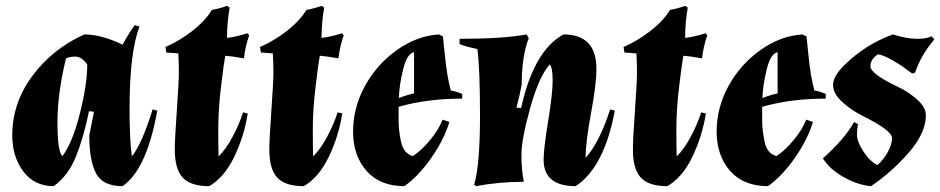

<svg xmlns="http://www.w3.org/2000/svg" viewBox="-20 -623 3223 658"><path d="M22 -159Q22 -270 91 -363Q160 -456 269 -505Q327 -505 400 -470Q425 -515 442 -537L458 -532Q424 -443 424 -250Q424 -141 432 -87Q467 -131 503 -248L519 -244Q483 -42 400 15Q332 15 309 -29Q286 -73 286 -159L302 -240L285 -242Q267 -153 240.5 -87Q214 -21 164 15Q98 15 60 -35.5Q22 -86 22 -159ZM206 -422Q177 -304 177 -203Q177 -102 194 -88Q229 -135 254 -235Q279 -335 279 -402Q260 -429 238 -429Q216 -429 206 -422Z M752 -432Q747 -406 737.5 -326.5Q728 -247 728 -181Q728 -115 729 -87Q754 -111 777 -154Q800 -197 813 -238L829 -234Q817 -157 783 -86Q749 -15 697 15Q633 15 606 -14.5Q579 -44 579 -110Q579 -146 586 -244Q593 -342 593 -375Q593 -408 591 -440L550 -443L547 -462Q594 -482 639 -517Q684 -552 706 -589Q734 -594 758 -603L767 -597Q758 -546 758 -493Q790 -497 828 -509L834 -502Q820 -462 816 -423Q770 -431 752 -432Z M1076 -432Q1071 -406 1061.5 -326.5Q1052 -247 1052 -181Q1052 -115 1053 -87Q1078 -111 1101 -154Q1124 -197 1137 -238L1153 -234Q1141 -157 1107 -86Q1073 -15 1021 15Q957 15 930 -14.5Q903 -44 903 -110Q903 -146 910 -244Q917 -342 917 -375Q917 -408 915 -440L874 -443L871 -462Q918 -482 963 -517Q1008 -552 1030 -589Q1058 -594 1082 -603L1091 -597Q1082 -546 1082 -493Q1114 -497 1152 -509L1158 -502Q1144 -462 1140 -423Q1094 -431 1076 -432Z M1346 -257Q1346 -244 1346 -210Q1346 -176 1354.5 -136.5Q1363 -97 1395 -88Q1425 -108 1454 -143Q1483 -178 1497 -213L1520 -205Q1502 -145 1458.5 -82.5Q1415 -20 1366 15Q1282 15 1236 -37.5Q1190 -90 1190 -172Q1190 -254 1230.5 -328Q1271 -402 1339.5 -451Q1408 -500 1484 -505L1498 -498Q1500 -483 1504 -440Q1512 -358 1525 -313Q1546 -309 1564 -301V-285Q1444 -285 1346 -257ZM1399 -303V-444Q1375 -440 1361.5 -385Q1348 -330 1347 -287Q1372 -297 1399 -303Z M2024 -387Q2024 -334 2005.5 -235Q1987 -136 1987 -82Q2035 -136 2071 -248L2087 -244Q2051 -50 1953 15Q1843 15 1843 -76Q1843 -113 1858.5 -207.5Q1874 -302 1874 -347Q1874 -392 1864 -402Q1827 -361 1797 -253Q1767 -145 1767 -93.5Q1767 -42 1775 0Q1690 0 1611 15L1605 10Q1625 -59 1625 -224Q1625 -389 1616 -455Q1573 -464 1555 -472V-490Q1704 -490 1785 -505L1792 -492Q1768 -430 1768 -334Q1762 -300 1750 -254L1766 -253Q1809 -449 1911 -505Q2024 -505 2024 -387Z M2322 -432Q2317 -406 2307.5 -326.5Q2298 -247 2298 -181Q2298 -115 2299 -87Q2324 -111 2347 -154Q2370 -197 2383 -238L2399 -234Q2387 -157 2353 -86Q2319 -15 2267 15Q2203 15 2176 -14.5Q2149 -44 2149 -110Q2149 -146 2156 -244Q2163 -342 2163 -375Q2163 -408 2161 -440L2120 -443L2117 -462Q2164 -482 2209 -517Q2254 -552 2276 -589Q2304 -594 2328 -603L2337 -597Q2328 -546 2328 -493Q2360 -497 2398 -509L2404 -502Q2390 -462 2386 -423Q2340 -431 2322 -432Z M2592 -257Q2592 -244 2592 -210Q2592 -176 2600.5 -136.5Q2609 -97 2641 -88Q2671 -108 2700 -143Q2729 -178 2743 -213L2766 -205Q2748 -145 2704.5 -82.5Q2661 -20 2612 15Q2528 15 2482 -37.5Q2436 -90 2436 -172Q2436 -254 2476.5 -328Q2517 -402 2585.5 -451Q2654 -500 2730 -505L2744 -498Q2746 -483 2750 -440Q2758 -358 2771 -313Q2792 -309 2810 -301V-285Q2690 -285 2592 -257ZM2645 -303V-444Q2621 -440 2607.5 -385Q2594 -330 2593 -287Q2618 -297 2645 -303Z M2921 -197Q2917 -184 2917 -161Q2917 -138 2938.5 -104.5Q2960 -71 2987 -57Q3007 -75 3022 -101Q3037 -127 3037 -150Q3037 -176 2936 -226Q2898 -245 2866.5 -273.5Q2835 -302 2835 -332Q2835 -362 2874 -400Q2946 -471 3040 -505Q3087 -490 3123 -490Q3159 -490 3172 -499L3182 -488Q3136 -434 3116 -374L3106 -371L3080 -390Q3063 -403 3035 -418.5Q3007 -434 2989 -437Q2963 -420 2963 -396Q2963 -370 3058 -325Q3094 -308 3123.5 -281.5Q3153 -255 3153 -228Q3153 -167 3094 -99.5Q3035 -32 2965 15Q2921 11 2876 -13.5Q2831 -38 2809 -68L2800 -80Q2875 -147 2907 -205Z"/></svg>

Font: Almendra
Style: Bold Italic
Weight: 700
Italic angle: -12°
Designer: Ana Sanfelippo
Foundry: Ana Sanfelippo
Version: Version 1.004